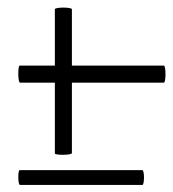

<svg xmlns="http://www.w3.org/2000/svg" viewBox="-20 -524 466 518"><path d="M422 -347H174V-499C174 -505 128 -505 128 -499V-347H33C28 -347 28 -301 34 -301H128V-110C128 -105 174 -105 174 -111V-301H422C428 -301 428 -347 422 -347ZM364 -65H33C28 -65 28 -25 34 -25H364C370 -25 370 -65 364 -65Z"/></svg>

Font: Cormorant SC Semi
Style: Regular
Weight: 600
Designer: Christian Thalmann (Catharsis Fonts)
Version: Version 1.000;PS 001.000;hotconv 1.0.70;makeotf.lib2.5.58329